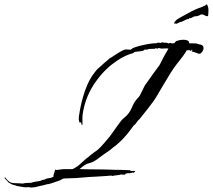

<svg xmlns="http://www.w3.org/2000/svg" viewBox="-170 -776 959 865"><path d="M-28 69 -44 67H-46Q-50 69 -64 67Q-78 65 -82 64L-89 62V63Q-91 63 -93.5 62Q-96 61 -98 60Q-105 58 -111 56.5Q-117 55 -123 51L-133 45Q-135 41 -142 34.5Q-149 28 -150 25L-146 23L-144 27Q-140 31 -136.5 35Q-133 39 -129 42Q-119 49 -106 49Q-93 49 -81 50Q-77 50 -74 50.5Q-71 51 -67 51L-53 48L-51 49Q-50 48 -46 48Q-41 48 -37 48Q-33 48 -33 47L-31 48Q-21 44 -10 42.5Q1 41 11 39Q16 37 21 35Q26 33 32 33Q37 28 48.5 27Q60 26 67 22L71 20V13L79 -13Q80 -12 80.5 -11Q81 -10 82 -10Q84 -10 99 -12Q114 -14 116 -14H157L173 -23Q179 -26 189.5 -35.5Q200 -45 210.5 -54.5Q221 -64 226 -67Q243 -82 252 -88Q261 -94 268 -99.5Q275 -105 285.5 -116Q296 -127 315 -150Q324 -160 336 -177Q348 -194 360.5 -211.5Q373 -229 381 -238Q401 -254 410 -266.5Q419 -279 423.5 -290Q428 -301 434.5 -313Q441 -325 456 -340Q459 -343 465.5 -356.5Q472 -370 478.5 -383Q485 -396 486 -396Q488 -399 497.5 -412Q507 -425 518.5 -441.5Q530 -458 540 -471Q550 -484 551 -487L571 -526L589 -557Q585 -557 584.5 -557.5Q584 -558 580 -558Q572 -558 569.5 -557.5Q567 -557 559 -557Q555 -557 552 -558Q549 -559 545 -560Q542 -557 539 -557Q537 -557 534.5 -558Q532 -559 530 -559L528 -556H519Q512 -556 503.5 -555.5Q495 -555 494 -552Q491 -553 488 -552.5Q485 -552 482 -553Q478 -547 466 -545.5Q454 -544 443.5 -543Q433 -542 431 -537Q384 -525 334.5 -486Q285 -447 248.5 -388.5Q212 -330 202 -258Q201 -246 201.5 -233Q202 -220 201 -214Q201 -212 200 -212Q197 -214 196.5 -219.5Q196 -225 193 -225L190 -223Q185 -228 185 -241Q185 -246 185.5 -251.5Q186 -257 187 -261Q194 -311 212 -364.5Q230 -418 259 -453Q267 -464 277 -472Q287 -480 296 -489Q297 -490 303 -495Q309 -500 315.5 -505.5Q322 -511 322 -512Q330 -516 345.5 -526.5Q361 -537 377.5 -546Q394 -555 402 -553L420 -552Q423 -558 439.5 -563.5Q456 -569 476.5 -573.5Q497 -578 514 -580Q531 -582 537 -581V-582Q539 -584 544 -584Q548 -584 552 -582Q557 -585 561 -585Q564 -585 567 -584.5Q570 -584 573 -583Q574 -584 577 -584Q580 -584 584 -582.5Q588 -581 591 -580Q594 -583 596 -583Q598 -583 600.5 -582Q603 -581 605 -580Q606 -581 609 -581H615Q621 -590 627 -592Q642 -597 656 -597Q667 -597 675 -593.5Q683 -590 682 -581Q695 -581 708 -580.5Q721 -580 720 -578Q721 -578 734 -575Q747 -572 747 -559Q747 -549 736 -537Q730 -531 718 -536.5Q706 -542 694 -544L697 -551L693 -552L691 -546Q689 -548 686 -548L681 -552L678 -549L671 -550V-549Q661 -530 636 -499.5Q611 -469 588 -430Q568 -397 556.5 -377.5Q545 -358 537.5 -345Q530 -332 521 -319.5Q512 -307 498 -289Q484 -271 460 -241L450 -231L440 -217L432 -210L404 -173L388 -155Q384 -150 368 -135Q352 -120 339 -111Q323 -97 311.5 -90Q300 -83 286 -72Q263 -54 252 -48.5Q241 -43 234 -41.5Q227 -40 219 -36.5Q211 -33 194 -19L188 -14H195Q196 -14 211.5 -13.5Q227 -13 249.5 -13Q272 -13 295 -12.5Q318 -12 333.5 -11.5Q349 -11 350 -11Q352 -11 353 -10Q353 -11 354 -11Q355 -11 363 -11Q371 -11 380 -10.5Q389 -10 390 -10Q396 -10 403.5 -9.5Q411 -9 416 -9Q417 -9 417.5 -7.5Q418 -6 419 -6H440Q439 -5 436 -1Q433 3 433 3Q432 3 431.5 2Q431 1 429 1Q428 1 423.5 2.5Q419 4 415 4Q414 5 414 6Q413 6 412.5 5Q412 4 410 4Q404 4 395 7Q395 7 394.5 8Q394 9 394 11Q389 11 381.5 10.5Q374 10 374 10L368 12Q368 12 360.5 13Q353 14 345 15Q337 16 336 17Q335 17 334 16Q333 15 331 15H330Q329 15 313.5 16.5Q298 18 275.5 19Q253 20 230.5 21.5Q208 23 192.5 24.5Q177 26 176 26L119 28Q117 29 114 29L99 37L84 42L61 50Q57 51 52 52.5Q47 54 42 54Q39 55 28 58Q17 61 13 61L-15 68Q-18 68 -21.5 68Q-25 68 -28 69ZM362 -9H365Q366 -9 361.5 -9.5Q357 -10 355 -10Q357 -10 359 -9.5Q361 -9 362 -9ZM616 -669Q616 -669 615.5 -670Q615 -671 615 -672Q615 -676 621 -682Q626 -688 634 -692.5Q642 -697 649 -701Q672 -714 694 -725.5Q716 -737 741 -745Q744 -747 747.5 -748.5Q751 -750 755 -751Q755 -754 759 -756Q764 -756 765.5 -750Q767 -744 768 -742Q769 -738 769 -734Q769 -730 769 -726Q769 -719 768.5 -714.5Q768 -710 768 -710Q769 -710 767.5 -706Q766 -702 763 -703Q756 -704 750 -708Q744 -712 737 -711Q733 -710 730 -708Q727 -706 723 -705Q719 -703 713.5 -703Q708 -703 703 -701Q698 -699 694 -696Q690 -693 683 -694Q681 -694 681 -690Q677 -692 666 -686.5Q655 -681 651 -679Q651 -678 649 -678H648Q643 -678 638 -675Q633 -672 628 -670Q626 -669 623.5 -669.5Q621 -670 619 -670Q619 -669 616 -669Z"/></svg>

Font: Cherish
Style: Regular
Weight: 400
Designer: Robert E. Leuschke
Foundry: Robert E. Leuschke
Version: Version 1.005